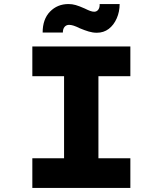

<svg xmlns="http://www.w3.org/2000/svg" viewBox="-20 -930 806 950"><path d="M140 0V-147H297V-553H140V-700H625V-553H467V-147H625V0ZM459 -768Q439 -768 419 -774Q399 -780 375 -790Q357 -799 344.5 -803Q332 -807 322 -807Q308 -807 299.5 -797Q291 -787 291 -769H191Q191 -835 227.5 -872.5Q264 -910 319 -910Q337 -910 354.5 -905Q372 -900 399 -888Q415 -880 426 -876Q437 -872 446 -872Q459 -872 466.5 -882.5Q474 -893 473 -910H572Q572 -872 557.5 -839Q543 -806 518 -787Q493 -768 459 -768Z"/></svg>

Font: Lexend Giga
Style: Bold
Weight: 700
Version: Version 1.007